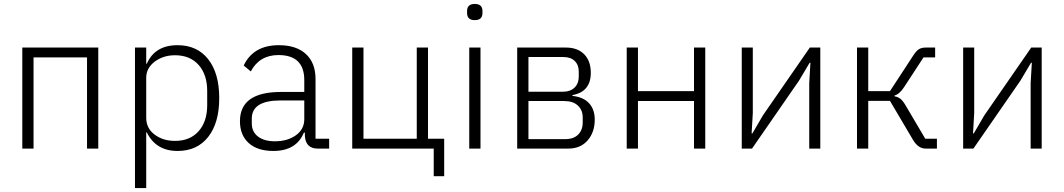

<svg xmlns="http://www.w3.org/2000/svg" viewBox="-20 -753 5392 973"><path d="M93 0V-512H478V0H421V-462H150V0Z M664 200V-512H721V-430H724Q765 -524 880 -524Q979 -524 1035 -453Q1091 -382 1091 -256Q1091 -130 1035 -59Q979 12 880 12Q770 12 724 -82H721V200ZM867 -39Q943 -39 986.5 -88Q1030 -137 1030 -220V-292Q1030 -375 986.5 -424Q943 -473 867 -473Q807 -473 764 -440.5Q721 -408 721 -359V-156Q721 -103 763.5 -71Q806 -39 867 -39Z M1648 0H1590Q1530 0 1525 -63V-81H1520Q1482 12 1365 12Q1285 12 1240.5 -28Q1196 -68 1196 -139Q1196 -287 1404 -287H1522V-347Q1522 -474 1391 -474Q1295 -474 1251 -391L1215 -421Q1264 -524 1393 -524Q1482 -524 1530.5 -479Q1579 -434 1579 -353V-50H1648ZM1373 -37Q1437 -37 1479.5 -67.5Q1522 -98 1522 -149V-244H1402Q1256 -244 1256 -152V-128Q1256 -85 1287.5 -61Q1319 -37 1373 -37Z M2178 140V0H1765V-512H1822V-50H2092V-512H2149V-50H2231V140Z M2347 -687V-697Q2347 -733 2386 -733Q2425 -733 2425 -697V-687Q2425 -651 2386 -651Q2347 -651 2347 -687ZM2358 0V-512H2415V0Z M2601 0V-512H2848Q2907 -512 2940.5 -478Q2974 -444 2974 -384Q2974 -288 2881 -271V-267Q2937 -261 2965.5 -229.5Q2994 -198 2994 -147Q2994 -83 2958 -41.5Q2922 0 2860 0ZM2658 -48H2845Q2887 -48 2910 -71Q2933 -94 2933 -132V-158Q2933 -195 2908.5 -218Q2884 -241 2839 -241H2658ZM2658 -288H2831Q2870 -288 2891.5 -309Q2913 -330 2913 -365V-390Q2913 -424 2892.5 -444Q2872 -464 2835 -464H2658Z M3156 0V-512H3213V-291H3497V-512H3554V0H3497V-241H3213V0Z M3739 0V-512H3795V-180L3789 -77H3793L3846 -168L4084 -512H4137V0H4081V-332L4087 -435H4083L4029 -344L3791 0Z M4323 0V-512H4380V-291H4490L4607 -470Q4623 -495 4636.5 -503.5Q4650 -512 4672 -512H4719V-462H4660L4562 -312Q4539 -276 4513 -269V-265Q4531 -262 4543.5 -252Q4556 -242 4571 -216L4669 -50H4728V0H4671Q4633 0 4607 -44L4490 -242H4380V0Z M4861 0V-512H4917V-180L4911 -77H4915L4968 -168L5206 -512H5259V0H5203V-332L5209 -435H5205L5151 -344L4913 0Z"/></svg>

Font: IBM Plex Sans Light
Style: Regular
Weight: 300
Designer: Mike Abbink, Paul van der Laan, Pieter van Rosmalen
Foundry: Bold Monday
Version: Version 3.0